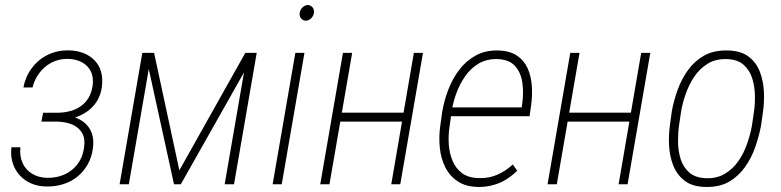

<svg xmlns="http://www.w3.org/2000/svg" viewBox="-20 -741 3142 772"><path d="M215.8 -257.8 148.4 -258.3 153.3 -287.6H212.9Q247.6 -288.1 276.9 -299.1Q306.2 -310.1 325.9 -333.3Q345.7 -356.4 352.1 -393.6Q357.4 -428.2 345.7 -452.9Q334 -477.5 309.3 -490.7Q284.7 -503.9 251 -504.4Q216.8 -504.4 187.7 -489.5Q158.7 -474.6 138.7 -448.2Q118.7 -421.9 110.8 -389.2H74.2Q82 -432.1 107.2 -466.3Q132.3 -500.5 169.9 -519.5Q207.5 -538.6 252.9 -538.6Q286.1 -538.6 313.5 -528.3Q340.8 -518.1 359.6 -499Q378.4 -480 386.2 -452.9Q394 -425.8 389.6 -391.6Q385.3 -358.9 369.6 -334Q354 -309.1 329.6 -292.2Q305.2 -275.4 276.1 -266.8Q247.1 -258.3 215.8 -257.8ZM151.9 -280.8H213.9Q245.6 -279.8 273.4 -271.5Q301.3 -263.2 320.6 -246.8Q339.8 -230.5 349.1 -205.3Q358.4 -180.2 353.5 -144.5Q349.1 -109.4 333 -80.6Q316.9 -51.8 292.2 -31.5Q267.6 -11.2 235.8 -1Q204.1 9.3 168.9 8.8Q123 8.8 88.9 -12Q54.7 -32.7 37.8 -68.4Q21 -104 25.9 -148.9H62Q58.1 -113.8 70.6 -85.9Q83 -58.1 109.4 -42.2Q135.7 -26.4 170.4 -25.9Q207.5 -25.4 238.5 -39.1Q269.5 -52.7 290.5 -79.3Q311.5 -106 317.4 -143.6Q323.7 -181.2 311 -204.6Q298.3 -228 272.2 -239.5Q246.1 -251 211.4 -252H146.5Z M701.2 -56.2 966.3 -528.3H1005.4L707 0H679.7L564 -528.3H599.6ZM589.4 -528.3 498 0H460.9L552.2 -528.3ZM883.3 0 974.6 -528.3H1012.2L920.9 0Z M1204.1 -528.3 1112.8 0H1076.2L1167.5 -528.3ZM1185.1 -689.9Q1187 -701.7 1195.6 -710.4Q1204.1 -719.2 1216.8 -721.2Q1231 -719.7 1237.5 -710.4Q1244.1 -701.2 1242.2 -688Q1239.7 -676.3 1231.4 -667.5Q1223.1 -658.7 1210 -657.7Q1196.8 -658.7 1189.9 -668Q1183.1 -677.2 1185.1 -689.9Z M1612.8 -288.1 1606.4 -252H1336.9L1342.8 -288.1ZM1396 -528.3 1304.7 0H1267.6L1358.9 -528.3ZM1680.7 -528.3 1589.4 0H1553.2L1644 -528.3Z M1904.8 10.7Q1853.5 10.3 1820.6 -11.7Q1787.6 -33.7 1770 -69.3Q1752.4 -105 1748.3 -147.9Q1744.1 -190.9 1750 -233.4L1758.3 -293Q1765.6 -335.9 1782.2 -379.6Q1798.8 -423.3 1825.9 -459.5Q1853 -495.6 1891.8 -517.3Q1930.7 -539.1 1981.9 -538.1Q2029.3 -537.1 2058.3 -517.6Q2087.4 -498 2101.6 -466.3Q2115.7 -434.6 2118.4 -395.3Q2121.1 -356 2115.2 -315.4L2109.4 -273.9H1778.8L1785.2 -309.1H2077.6L2079.6 -323.2Q2085.9 -365.2 2080.6 -406.5Q2075.2 -447.8 2051.5 -474.9Q2027.8 -502 1979.5 -503.4Q1936.5 -504.4 1904.8 -485.6Q1873 -466.8 1850.8 -435.1Q1828.6 -403.3 1814.9 -366Q1801.3 -328.6 1795.9 -293L1787.6 -232.4Q1782.2 -197.8 1784.4 -161.6Q1786.6 -125.5 1799.6 -94.5Q1812.5 -63.5 1838.4 -44.4Q1864.3 -25.4 1907.2 -24.9Q1946.8 -23.9 1980.2 -38.8Q2013.7 -53.7 2042 -79.6L2059.6 -54.7Q2038.6 -33.7 2014.2 -18.8Q1989.7 -3.9 1962.2 3.4Q1934.6 10.7 1904.8 10.7Z M2526.9 -288.1 2520.5 -252H2251L2256.8 -288.1ZM2310.1 -528.3 2218.8 0H2181.6L2272.9 -528.3ZM2594.7 -528.3 2503.4 0H2467.3L2558.1 -528.3Z M2673.8 -238.3 2681.2 -293.5Q2689 -335.9 2704.3 -378.9Q2719.7 -421.9 2745.8 -458.5Q2772 -495.1 2810.5 -517.1Q2849.1 -539.1 2903.8 -538.1Q2957 -537.6 2988.8 -514.2Q3020.5 -490.7 3034.9 -453.4Q3049.3 -416 3051.5 -373.5Q3053.7 -331.1 3047.9 -292L3040 -235.8Q3032.2 -194.3 3017.1 -150.6Q3002 -106.9 2976.1 -70.1Q2950.2 -33.2 2911.9 -10.7Q2873.5 11.7 2818.8 10.7Q2765.1 10.3 2733.4 -13.9Q2701.7 -38.1 2687 -75.7Q2672.4 -113.3 2670.2 -156.2Q2668 -199.2 2673.8 -238.3ZM2718.8 -293.9 2710.4 -237.8Q2706.1 -207 2706.3 -170.7Q2706.5 -134.3 2716.8 -101.3Q2727.1 -68.4 2752 -46.9Q2776.9 -25.4 2820.8 -24.4Q2864.3 -23.4 2896.2 -43.2Q2928.2 -63 2949.7 -94.5Q2971.2 -126 2984.1 -163.3Q2997.1 -200.7 3003.4 -235.8L3011.7 -292.5Q3016.1 -322.3 3015.4 -358.2Q3014.6 -394 3004.4 -426.5Q2994.1 -459 2969.7 -480.7Q2945.3 -502.4 2901.4 -503.4Q2856.9 -504.4 2825 -484.6Q2793 -464.8 2771.7 -432.9Q2750.5 -400.9 2737.5 -364.3Q2724.6 -327.6 2718.8 -293.9Z"/></svg>

Font: Roboto Condensed ExtraLight
Style: Italic
Weight: 250
Italic angle: -12°
Designer: Christian Robertson
Foundry: Google
Version: Version 3.008; 2023